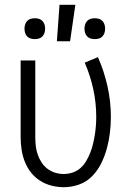

<svg xmlns="http://www.w3.org/2000/svg" viewBox="-20 -772 540 800"><path d="M246 8Q220 8 194.5 1.5Q169 -5 147 -19Q125 -33 109 -53.5Q93 -74 83.5 -98Q74 -122 70 -148Q66 -174 66 -200V-520H127V-200Q127 -182 129 -164Q131 -146 137 -128.5Q143 -111 153 -95.5Q163 -80 177.5 -69Q192 -58 209.5 -52.5Q227 -47 245 -47Q264 -47 282.5 -53Q301 -59 315.5 -72Q330 -85 339.5 -101.5Q349 -118 356 -135.5Q363 -153 367.5 -172Q372 -191 375 -209.5Q378 -228 379.5 -247Q381 -266 381 -285Q381 -344 368.5 -401Q356 -458 333 -511L388 -534Q414 -475 428 -412Q442 -349 442 -285Q442 -252 438 -219Q434 -186 425.5 -154.5Q417 -123 402.5 -93Q388 -63 365 -39Q342 -15 310.5 -3.5Q279 8 246 8ZM217 -600 228 -752H294L272 -600ZM375 -609Q366 -609 357.5 -611.5Q349 -614 343 -620.5Q337 -627 334.5 -635.5Q332 -644 332 -653Q332 -661 334.5 -669.5Q337 -678 343 -684.5Q349 -691 357.5 -693.5Q366 -696 375 -696Q384 -696 392.5 -693.5Q401 -691 407 -684.5Q413 -678 415.5 -669.5Q418 -661 418 -653Q418 -644 415.5 -635.5Q413 -627 407 -620.5Q401 -614 392.5 -611.5Q384 -609 375 -609ZM125 -609Q116 -609 107.5 -611.5Q99 -614 93 -620.5Q87 -627 84.5 -635.5Q82 -644 82 -653Q82 -661 84.5 -669.5Q87 -678 93 -684.5Q99 -691 107.5 -693.5Q116 -696 125 -696Q134 -696 142.5 -693.5Q151 -691 157 -684.5Q163 -678 165.5 -669.5Q168 -661 168 -653Q168 -644 165.5 -635.5Q163 -627 157 -620.5Q151 -614 142.5 -611.5Q134 -609 125 -609Z"/></svg>

Font: Iosevka Curly Light
Style: Regular
Weight: 300
Monospace: yes
Designer: Belleve Invis
Foundry: Belleve Invis
Version: Version 22.1.2; ttfautohint (v1.8.4)